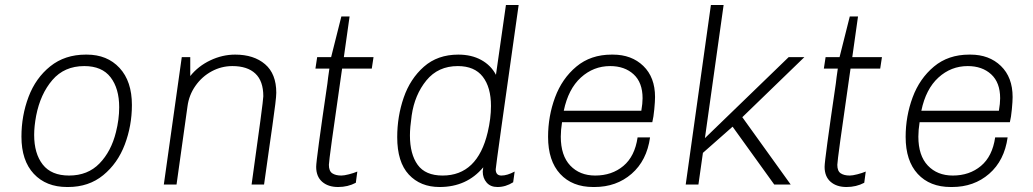

<svg xmlns="http://www.w3.org/2000/svg" viewBox="-20 -740 4142 770"><path d="M509 -319Q509 -236 480.5 -160.5Q452 -85 394 -37.5Q336 10 253 10H249Q165 10 115.5 -43Q66 -96 66 -192Q66 -276 94.5 -351.5Q123 -427 181.5 -474Q240 -521 324 -521H328Q410 -521 459.5 -467.5Q509 -414 509 -319ZM125 -276Q117 -233 117 -199Q117 -124 151.5 -80Q186 -36 257 -36Q332 -36 379 -84.5Q426 -133 445 -210Q458 -261 458 -310Q458 -385 423.5 -430Q389 -475 318 -475Q238 -475 190 -419Q142 -363 125 -276Z M1088 -368Q1088 -355 1084 -322Q1080 -289 1072.5 -236.5Q1065 -184 1061 -156L1039 0H989Q1036 -335 1036 -354Q1036 -415 1004 -445Q972 -475 912 -475Q868 -475 829 -454Q790 -433 764 -396Q738 -359 732 -314L688 0H637L709 -511H743V-435Q775 -475 823.5 -498Q872 -521 923 -521Q998 -521 1043 -482.5Q1088 -444 1088 -368Z M1382 -674 1359 -511H1478L1471 -465H1352L1347 -430Q1299 -99 1299 -79Q1299 -54 1312.5 -45Q1326 -36 1349 -36Q1360 -36 1379.5 -41Q1399 -46 1413 -52L1407 -7Q1375 10 1336 10Q1296 10 1272 -11Q1248 -32 1248 -71Q1248 -99 1293 -405Q1295 -425 1301 -465H1245L1252 -511H1308L1349 -674Z M1969 -440 2009 -720H2060Q1968 -72 1968 -61Q1968 -36 1991 -36Q2014 -36 2044 -52L2038 -9Q2008 10 1975 10Q1947 10 1931.5 -8Q1916 -26 1916 -52Q1916 -57 1918 -69Q1852 10 1743 10Q1666 10 1619.5 -40Q1573 -90 1573 -190Q1573 -273 1599 -348.5Q1625 -424 1680 -472.5Q1735 -521 1818 -521Q1871 -521 1910 -499.5Q1949 -478 1969 -440ZM1631 -277Q1624 -228 1624 -197Q1624 -122 1655 -79Q1686 -36 1755 -36Q1895 -36 1936 -210Q1949 -265 1949 -315Q1949 -390 1916 -432.5Q1883 -475 1816 -475Q1737 -475 1690 -417.5Q1643 -360 1631 -277Z M2607 -351Q2607 -334 2604 -302Q2601 -270 2596 -250H2234Q2229 -218 2229 -192Q2229 -116 2267 -76Q2305 -36 2367 -36Q2434 -36 2480 -74.5Q2526 -113 2537 -189H2587Q2574 -96 2513 -43Q2452 10 2364 10H2359Q2275 10 2226.5 -42.5Q2178 -95 2178 -191Q2178 -274 2206 -349.5Q2234 -425 2291.5 -473Q2349 -521 2433 -521H2438Q2513 -521 2560 -475.5Q2607 -430 2607 -351ZM2241 -296H2552Q2557 -325 2557 -346Q2557 -409 2521 -442Q2485 -475 2427 -475Q2360 -475 2309.5 -429Q2259 -383 2241 -296Z M2807 -186 3143 -511H3206L2957 -270L3151 0H3085L2918 -232L2799 -127L2781 0H2730L2831 -720H2882Z M3421 -674 3398 -511H3517L3510 -465H3391L3386 -430Q3338 -99 3338 -79Q3338 -54 3351.5 -45Q3365 -36 3388 -36Q3399 -36 3418.5 -41Q3438 -46 3452 -52L3446 -7Q3414 10 3375 10Q3335 10 3311 -11Q3287 -32 3287 -71Q3287 -99 3332 -405Q3334 -425 3340 -465H3284L3291 -511H3347L3388 -674Z M4041 -351Q4041 -334 4038 -302Q4035 -270 4030 -250H3668Q3663 -218 3663 -192Q3663 -116 3701 -76Q3739 -36 3801 -36Q3868 -36 3914 -74.5Q3960 -113 3971 -189H4021Q4008 -96 3947 -43Q3886 10 3798 10H3793Q3709 10 3660.5 -42.5Q3612 -95 3612 -191Q3612 -274 3640 -349.5Q3668 -425 3725.5 -473Q3783 -521 3867 -521H3872Q3947 -521 3994 -475.5Q4041 -430 4041 -351ZM3675 -296H3986Q3991 -325 3991 -346Q3991 -409 3955 -442Q3919 -475 3861 -475Q3794 -475 3743.5 -429Q3693 -383 3675 -296Z"/></svg>

Font: Chivo Thin Italic
Style: Regular
Weight: 100
Italic angle: -8.05°
Designer: Hector Gatti
Foundry: Omnibus-Type
Version: Version 1.007